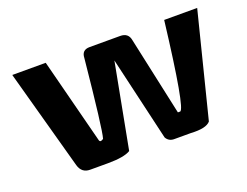

<svg xmlns="http://www.w3.org/2000/svg" viewBox="-84 -657 1055 820"><g transform="rotate(-20 444.0 -246.5)"><path d="M280 -105Q284 -94 299 -105Q311 -145 342 -457Q343 -493 379 -493H518Q555 -493 561 -458L638 -102H648Q671 -102 718 -493H868Q814 -280 749 -20Q729 4 660 0H587Q560 1 548 -21L459 -403L386 -18Q357 0 282 0H202Q164 0 153 -39L28 -494H180Z"/></g></svg>

Font: Taylor Sans Bold LRS
Style: Bold
Weight: 700
Italic angle: -8°
Designer: Natanael Gama
Version: Version 1.001 September 8, 2015